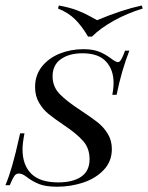

<svg xmlns="http://www.w3.org/2000/svg" viewBox="-34 -685 552 716"><path d="M400.8 -331.5H384.7Q389.5 -354.8 389.5 -376.6Q389.5 -425 361.3 -455.6Q333.1 -486.3 273.4 -486.3Q224.2 -486.3 193.1 -464.5Q162.1 -442.7 162.1 -400.8Q162.1 -362.1 187.9 -335.1Q213.7 -308.1 266.9 -273.4Q307.3 -246.8 329.8 -229Q352.4 -211.3 367.7 -186.3Q383.1 -161.3 383.1 -129Q383.1 -83.1 352.8 -51.2Q322.6 -19.4 275.8 -4Q229 11.3 179.8 11.3Q136.3 11.3 111.3 1.2Q86.3 -8.9 64.5 -25.8Q49.2 -37.9 36.3 -37.9Q25.8 -37.9 19.4 -28.6Q12.9 -19.4 2.4 5.6H-13.7Q-0.8 -25 11.7 -68.1Q24.2 -111.3 41.1 -187.9H57.3Q50 -150 50 -128.2Q50 -69.4 82.7 -37.1Q115.3 -4.8 183.1 -4.8Q237.9 -4.8 269 -26.2Q300 -47.6 300 -91.1Q300 -131.5 276.6 -158.5Q253.2 -185.5 206.5 -216.9Q166.9 -243.5 146.4 -260.5Q125.8 -277.4 111.3 -302.4Q96.8 -327.4 96.8 -360.5Q96.8 -404.8 122.2 -436.7Q147.6 -468.5 188.7 -485.1Q229.8 -501.6 276.6 -501.6Q309.7 -501.6 332.3 -493.5Q354.8 -485.5 379 -467.7Q387.1 -461.3 394.4 -457.3Q401.6 -453.2 405.6 -453.2Q412.1 -453.2 418.1 -463.3Q424.2 -473.4 432.3 -496H448.4Q419.4 -422.6 400.8 -331.5ZM494.4 -664.5 498.4 -653.2Q440.3 -635.5 390.3 -607.7Q340.3 -579.8 308.9 -548.4H294.4Q271.8 -587.1 246.4 -612.5Q221 -637.9 182.3 -653.2L185.5 -664.5Q229 -656.5 256 -645.6Q283.1 -634.7 302.4 -623.8Q321.8 -612.9 328.2 -609.7Q417.7 -647.6 494.4 -664.5Z"/></svg>

Font: Playfair Display SC
Style: Italic
Weight: 400
Italic angle: -14°
Designer: Claus Eggers Sørensen
Foundry: Claus Eggers Sørensen
Version: Version 1.202; ttfautohint (v1.6)